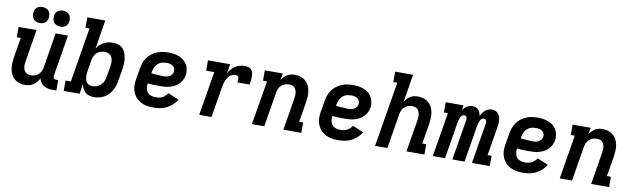

<svg xmlns="http://www.w3.org/2000/svg" viewBox="-44 -1296 6088 1843"><g transform="rotate(10 3000.0 -375.0)"><path d="M219 8Q190 8 163.5 -0.5Q137 -9 116.5 -26.5Q96 -44 84 -68Q72 -92 67 -119.5Q62 -147 63.5 -175.5Q65 -204 69 -233L102 -429H63V-530H238L187 -217Q184 -202 183 -187.5Q182 -173 184 -159Q186 -145 191.5 -132.5Q197 -120 206.5 -110.5Q216 -101 229.5 -97Q243 -93 258 -93Q278 -93 297.5 -99Q317 -105 332.5 -119Q348 -133 356.5 -152Q365 -171 368 -190L424 -530H544L478 -129Q477 -121 478 -114Q479 -107 483 -102Q487 -97 493.5 -95Q500 -93 508 -93H526V8H491Q468 8 445.5 4Q423 0 404 -11Q385 -22 372.5 -40.5Q360 -59 356 -81Q346 -61 332 -44Q318 -27 299.5 -14.5Q281 -2 260 3Q239 8 219 8ZM456 -602Q438 -602 420.5 -609Q403 -616 393 -629.5Q383 -643 380 -661.5Q377 -680 380 -699Q382 -712 388.5 -724Q395 -736 406.5 -744Q418 -752 431 -755Q444 -758 456 -758Q475 -758 492 -751Q509 -744 519.5 -730.5Q530 -717 533 -698.5Q536 -680 533 -661Q530 -648 523.5 -636Q517 -624 506 -616Q495 -608 482 -605Q469 -602 456 -602ZM256 -602Q238 -602 220.5 -609Q203 -616 193 -629.5Q183 -643 180 -661.5Q177 -680 180 -699Q182 -712 188.5 -724Q195 -736 206.5 -744Q218 -752 231 -755Q244 -758 256 -758Q275 -758 292 -751Q309 -744 319.5 -730.5Q330 -717 333 -698.5Q336 -680 333 -661Q330 -648 323.5 -636Q317 -624 306 -616Q295 -608 282 -605Q269 -602 256 -602Z M891 8Q868 8 846 2Q824 -4 808 -18.5Q792 -33 781.5 -52.5Q771 -72 766 -94L751 0H596V-101H648L736 -634H697V-735H872L826 -454Q839 -474 856.5 -490.5Q874 -507 895 -518Q916 -529 938.5 -533.5Q961 -538 983 -538Q1011 -538 1036.5 -529.5Q1062 -521 1079.5 -502Q1097 -483 1106 -458Q1115 -433 1118.5 -406.5Q1122 -380 1120 -352.5Q1118 -325 1114 -297L1095 -187Q1091 -162 1083.5 -138Q1076 -114 1063 -91Q1050 -68 1031 -48.5Q1012 -29 989 -16Q966 -3 941 2.5Q916 8 891 8ZM859 -93Q880 -93 901.5 -100.5Q923 -108 940 -124Q957 -140 966 -161Q975 -182 978 -203L997 -313Q999 -328 999.5 -343Q1000 -358 997.5 -372Q995 -386 989 -399Q983 -412 972 -421Q961 -430 947 -433.5Q933 -437 918 -437Q898 -437 878.5 -431Q859 -425 843.5 -411Q828 -397 819 -378Q810 -359 807 -340L789 -230Q786 -214 785 -198.5Q784 -183 785.5 -168Q787 -153 791.5 -139Q796 -125 805.5 -114Q815 -103 829 -98Q843 -93 859 -93Z M1476 8Q1451 8 1426.5 5.5Q1402 3 1379.5 -4.5Q1357 -12 1337 -24Q1317 -36 1301.5 -53Q1286 -70 1275.5 -91Q1265 -112 1260 -135.5Q1255 -159 1256 -183.5Q1257 -208 1261 -233L1280 -343Q1284 -370 1294 -397Q1304 -424 1321 -448Q1338 -472 1362 -490Q1386 -508 1412.5 -519Q1439 -530 1467 -534Q1495 -538 1522 -538Q1550 -538 1577.5 -534Q1605 -530 1629 -520Q1653 -510 1673.5 -493.5Q1694 -477 1706.5 -454Q1719 -431 1723.5 -404Q1728 -377 1723 -350Q1719 -326 1707.5 -304Q1696 -282 1678 -264Q1660 -246 1638 -234.5Q1616 -223 1592 -216.5Q1568 -210 1545 -208Q1522 -206 1498 -206Q1468 -206 1438 -207Q1408 -208 1378 -212Q1374 -189 1377.5 -165.5Q1381 -142 1394.5 -125Q1408 -108 1430 -100.5Q1452 -93 1476 -93Q1492 -93 1508.5 -96Q1525 -99 1540 -107Q1555 -115 1568 -127Q1581 -139 1590 -153L1696 -108Q1679 -80 1654 -57Q1629 -34 1599.5 -19Q1570 -4 1538.5 2Q1507 8 1476 8ZM1513 -305Q1528 -305 1543 -307.5Q1558 -310 1571 -317.5Q1584 -325 1594 -338Q1604 -351 1606 -366Q1609 -382 1602.5 -397Q1596 -412 1583.5 -421Q1571 -430 1554.5 -433.5Q1538 -437 1522 -437Q1507 -437 1492 -434.5Q1477 -432 1463 -425.5Q1449 -419 1437 -408Q1425 -397 1417 -383.5Q1409 -370 1404 -355.5Q1399 -341 1397 -327L1395 -313Q1409 -311 1424 -310Q1439 -309 1454 -308.5Q1469 -308 1483.5 -306.5Q1498 -305 1513 -305Z M1917 0 1988 -429H1909V-530H2125L2110 -440Q2122 -461 2138 -479.5Q2154 -498 2174.5 -511.5Q2195 -525 2218 -531.5Q2241 -538 2264 -538Q2283 -538 2301.5 -533.5Q2320 -529 2331.5 -515.5Q2343 -502 2347 -484Q2351 -466 2351 -446.5Q2351 -427 2348.5 -408Q2346 -389 2343 -370H2223Q2224 -377 2225 -384.5Q2226 -392 2226 -399.5Q2226 -407 2225 -414.5Q2224 -422 2220 -427.5Q2216 -433 2209 -435Q2202 -437 2194 -437Q2179 -437 2164 -431.5Q2149 -426 2137.5 -415Q2126 -404 2117.5 -390.5Q2109 -377 2103 -362.5Q2097 -348 2093.5 -333.5Q2090 -319 2087 -304L2037 0Z M2431 0 2502 -429H2463V-530H2638L2628 -465Q2638 -481 2652 -495.5Q2666 -510 2683 -520.5Q2700 -531 2719 -534.5Q2738 -538 2756 -538Q2785 -538 2811.5 -529.5Q2838 -521 2858.5 -503.5Q2879 -486 2891 -462Q2903 -438 2908 -410.5Q2913 -383 2911.5 -354.5Q2910 -326 2906 -297L2873 -101H2912V0H2737L2789 -313Q2791 -328 2792 -342.5Q2793 -357 2791 -371Q2789 -385 2783.5 -397.5Q2778 -410 2768.5 -419.5Q2759 -429 2745.5 -433Q2732 -437 2717 -437Q2697 -437 2678 -431Q2659 -425 2643 -411Q2627 -397 2618.5 -378Q2610 -359 2607 -340L2551 0Z M3276 8Q3251 8 3226.5 5.5Q3202 3 3179.5 -4.5Q3157 -12 3137 -24Q3117 -36 3101.5 -53Q3086 -70 3075.5 -91Q3065 -112 3060 -135.5Q3055 -159 3056 -183.5Q3057 -208 3061 -233L3080 -343Q3084 -370 3094 -397Q3104 -424 3121 -448Q3138 -472 3162 -490Q3186 -508 3212.5 -519Q3239 -530 3267 -534Q3295 -538 3322 -538Q3350 -538 3377.5 -534Q3405 -530 3429 -520Q3453 -510 3473.5 -493.5Q3494 -477 3506.5 -454Q3519 -431 3523.5 -404Q3528 -377 3523 -350Q3519 -326 3507.5 -304Q3496 -282 3478 -264Q3460 -246 3438 -234.5Q3416 -223 3392 -216.5Q3368 -210 3345 -208Q3322 -206 3298 -206Q3268 -206 3238 -207Q3208 -208 3178 -212Q3174 -189 3177.5 -165.5Q3181 -142 3194.5 -125Q3208 -108 3230 -100.5Q3252 -93 3276 -93Q3292 -93 3308.5 -96Q3325 -99 3340 -107Q3355 -115 3368 -127Q3381 -139 3390 -153L3496 -108Q3479 -80 3454 -57Q3429 -34 3399.5 -19Q3370 -4 3338.5 2Q3307 8 3276 8ZM3313 -305Q3328 -305 3343 -307.5Q3358 -310 3371 -317.5Q3384 -325 3394 -338Q3404 -351 3406 -366Q3409 -382 3402.5 -397Q3396 -412 3383.5 -421Q3371 -430 3354.5 -433.5Q3338 -437 3322 -437Q3307 -437 3292 -434.5Q3277 -432 3263 -425.5Q3249 -419 3237 -408Q3225 -397 3217 -383.5Q3209 -370 3204 -355.5Q3199 -341 3197 -327L3195 -313Q3209 -311 3224 -310Q3239 -309 3254 -308.5Q3269 -308 3283.5 -306.5Q3298 -305 3313 -305Z M3631 0 3736 -634H3697V-735H3872L3828 -465Q3838 -481 3852 -495.5Q3866 -510 3883 -520.5Q3900 -531 3919 -534.5Q3938 -538 3956 -538Q3985 -538 4011.5 -529.5Q4038 -521 4058.5 -503.5Q4079 -486 4091 -462Q4103 -438 4108 -410.5Q4113 -383 4111.5 -354.5Q4110 -326 4106 -297L4073 -101H4112V0H3937L3989 -313Q3991 -328 3992 -342.5Q3993 -357 3991 -371Q3989 -385 3983.5 -397.5Q3978 -410 3968.5 -419.5Q3959 -429 3945.5 -433Q3932 -437 3917 -437Q3897 -437 3878 -431Q3859 -425 3843 -411Q3827 -397 3818.5 -378Q3810 -359 3807 -340L3751 0Z M4194 0 4265 -430H4226V-530H4400L4392 -481Q4400 -493 4410 -504Q4420 -515 4432.5 -523Q4445 -531 4459 -534.5Q4473 -538 4486 -538Q4503 -538 4519 -532Q4535 -526 4545.5 -514Q4556 -502 4561.5 -486.5Q4567 -471 4569 -455Q4576 -471 4586.5 -486.5Q4597 -502 4611 -514Q4625 -526 4642.5 -532Q4660 -538 4677 -538Q4695 -538 4711 -531.5Q4727 -525 4737.5 -512Q4748 -499 4753.5 -482.5Q4759 -466 4760.5 -448.5Q4762 -431 4760.5 -413Q4759 -395 4756 -377L4710 -100H4749V0H4575L4641 -397Q4642 -405 4641.5 -412.5Q4641 -420 4637.5 -426Q4634 -432 4627 -435Q4620 -438 4613 -438Q4601 -438 4591 -428Q4581 -418 4576 -406Q4571 -394 4567.5 -382Q4564 -370 4562 -358L4503 0H4384L4450 -397Q4451 -405 4450.5 -412.5Q4450 -420 4446.5 -426Q4443 -432 4436.5 -435Q4430 -438 4422 -438Q4410 -438 4400.5 -428Q4391 -418 4385.5 -406Q4380 -394 4377 -382Q4374 -370 4372 -358L4313 0Z M5076 8Q5051 8 5026.5 5.5Q5002 3 4979.5 -4.5Q4957 -12 4937 -24Q4917 -36 4901.5 -53Q4886 -70 4875.5 -91Q4865 -112 4860 -135.5Q4855 -159 4856 -183.5Q4857 -208 4861 -233L4880 -343Q4884 -370 4894 -397Q4904 -424 4921 -448Q4938 -472 4962 -490Q4986 -508 5012.5 -519Q5039 -530 5067 -534Q5095 -538 5122 -538Q5150 -538 5177.5 -534Q5205 -530 5229 -520Q5253 -510 5273.5 -493.5Q5294 -477 5306.5 -454Q5319 -431 5323.5 -404Q5328 -377 5323 -350Q5319 -326 5307.5 -304Q5296 -282 5278 -264Q5260 -246 5238 -234.5Q5216 -223 5192 -216.5Q5168 -210 5145 -208Q5122 -206 5098 -206Q5068 -206 5038 -207Q5008 -208 4978 -212Q4974 -189 4977.5 -165.5Q4981 -142 4994.5 -125Q5008 -108 5030 -100.5Q5052 -93 5076 -93Q5092 -93 5108.5 -96Q5125 -99 5140 -107Q5155 -115 5168 -127Q5181 -139 5190 -153L5296 -108Q5279 -80 5254 -57Q5229 -34 5199.5 -19Q5170 -4 5138.5 2Q5107 8 5076 8ZM5113 -305Q5128 -305 5143 -307.5Q5158 -310 5171 -317.5Q5184 -325 5194 -338Q5204 -351 5206 -366Q5209 -382 5202.5 -397Q5196 -412 5183.5 -421Q5171 -430 5154.5 -433.5Q5138 -437 5122 -437Q5107 -437 5092 -434.5Q5077 -432 5063 -425.5Q5049 -419 5037 -408Q5025 -397 5017 -383.5Q5009 -370 5004 -355.5Q4999 -341 4997 -327L4995 -313Q5009 -311 5024 -310Q5039 -309 5054 -308.5Q5069 -308 5083.5 -306.5Q5098 -305 5113 -305Z M5431 0 5502 -429H5463V-530H5638L5628 -465Q5638 -481 5652 -495.5Q5666 -510 5683 -520.5Q5700 -531 5719 -534.5Q5738 -538 5756 -538Q5785 -538 5811.5 -529.5Q5838 -521 5858.5 -503.5Q5879 -486 5891 -462Q5903 -438 5908 -410.5Q5913 -383 5911.5 -354.5Q5910 -326 5906 -297L5873 -101H5912V0H5737L5789 -313Q5791 -328 5792 -342.5Q5793 -357 5791 -371Q5789 -385 5783.5 -397.5Q5778 -410 5768.5 -419.5Q5759 -429 5745.5 -433Q5732 -437 5717 -437Q5697 -437 5678 -431Q5659 -425 5643 -411Q5627 -397 5618.5 -378Q5610 -359 5607 -340L5551 0Z"/></g></svg>

Font: Iosevka Curly Slab Extended
Style: Bold Italic
Weight: 700
Width: 7
Italic angle: -9°
Monospace: yes
Designer: Belleve Invis
Foundry: Belleve Invis
Version: Version 11.0.0; ttfautohint (v1.8.3)